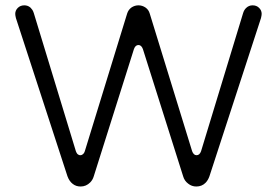

<svg xmlns="http://www.w3.org/2000/svg" viewBox="-20 -697 1027 713"><path d="M279.3 -4.4Q299.8 -4.4 314.9 -19.5Q324.2 -28.8 328.1 -42L477.5 -515.1Q482.9 -529.8 494.1 -529.8Q500 -529.8 503.9 -525.9Q508.3 -521.5 510.7 -514.6L660.2 -42Q665 -25.4 678.7 -15.1Q691.9 -4.4 709 -4.4Q729.5 -4.4 743.2 -18.1Q752.4 -27.3 757.8 -42.5L949.2 -629.9Q951.7 -640.1 951.7 -645.5Q951.7 -658.7 941.9 -668Q932.6 -677.2 918 -677.2Q903.8 -677.2 893.6 -667Q886.2 -659.7 882.8 -648.4L726.6 -135.3Q721.2 -120.6 710 -120.6Q704.1 -120.6 700.2 -124.5Q695.8 -128.9 693.4 -135.7L536.1 -646.5Q532.2 -660.6 520.5 -668.9Q508.3 -677.2 494.1 -677.2Q480 -677.2 467.8 -668.9Q456.5 -660.6 452.1 -646.5L294.9 -135.3Q292.5 -128.4 289.6 -126Q284.2 -120.6 278.3 -120.6Q272.5 -120.6 267.6 -125Q264.2 -128.9 261.7 -135.7L105.5 -648.4Q103 -656.2 100.1 -660.4Q97.2 -664.6 94.7 -667L91.8 -669.9Q82.5 -677.2 70.3 -677.2Q55.7 -677.2 46.1 -667.7Q36.6 -658.2 36.6 -645.5Q36.6 -640.1 39.1 -629.9L230.5 -42.5Q237.3 -23.9 250 -14.2Q262.2 -4.4 279.3 -4.4Z"/></svg>

Font: YuPearl-ExtraLight
Style: ExtraLight
Weight: 200
Designer: Max Yao
Foundry: Max-Everyday
Version: Version 1.011; ttfautohint (v1.8.3)